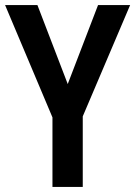

<svg xmlns="http://www.w3.org/2000/svg" viewBox="-20 -734 531 754"><path d="M246 -404 127 -714H0L186 -273V0H305V-277L491 -714H365Z"/></svg>

Font: Noto Sans Armenian Condensed SemiBold
Style: Regular
Weight: 600
Width: 3
Designer: Monotype Design Team
Foundry: Monotype Imaging Inc.
Version: Version 2.008